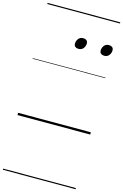

<svg xmlns="http://www.w3.org/2000/svg" viewBox="-205 -1078 1055 1645"><g transform="rotate(15 322.5 -255.0)"><path d="M357 -683Q340 -683 328.5 -692Q317 -701 317 -719Q317 -743 332 -762.5Q347 -782 374 -782Q392 -782 403.5 -773Q415 -764 415 -745Q415 -722 400 -702.5Q385 -683 357 -683ZM586 -683Q568 -683 556.5 -692Q545 -701 545 -719Q545 -743 560 -762.5Q575 -782 602 -782Q620 -782 631.5 -773Q643 -764 643 -745Q643 -722 628 -702.5Q613 -683 586 -683ZM0 475H645V485H0ZM0 -20H645V0H0ZM0 -505H645V-500H0ZM0 -995H645V-985H0Z"/></g></svg>

Font: Playwrite SK Guides
Style: Regular
Weight: 400
Designer: Veronika Burian, José Scaglione
Foundry: TypeTogether
Version: Version 1.003